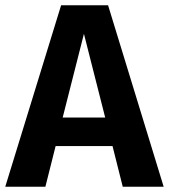

<svg xmlns="http://www.w3.org/2000/svg" viewBox="-29 -712 644 732"><path d="M439 0 400 -155H183L144 0H-9L204 -692H383L595 0ZM210 -264H372L291 -583Z"/></svg>

Font: Fira Sans SemiBold
Style: Regular
Weight: 600
Designer: bBox Type GmbH & Carrois Corporate GbR & Edenspiekermann AG
Foundry: bBox Type GmbH & Carrois Corporate GbR & Edenspiekermann AG
Version: Version 4.301;PS 004.301;hotconv 1.0.88;makeotf.lib2.5.64775